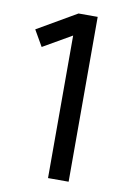

<svg xmlns="http://www.w3.org/2000/svg" viewBox="-79 -730 525 780"><g transform="rotate(10 183.0 -340.0)"><path d="M19 -586 181 -680H260V0H175V-588L57 -520Z"/></g></svg>

Font: Inria Sans
Style: Regular
Weight: 400
Designer: Black Foundry Team
Foundry: Black Foundry
Version: Version 1.2; ttfautohint (v1.8.3)